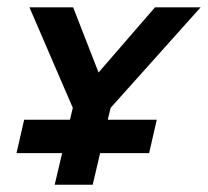

<svg xmlns="http://www.w3.org/2000/svg" viewBox="-20 -508 572 528"><path d="M284.2 -211.4 276.4 -178.7H411.1L390.1 -86.9H255.4L234.9 0H130.4L150.9 -86.9H25.4L46.4 -178.7H172.4L180.2 -211.4L61 -487.8H181.2L251 -308.6L406.2 -487.8H531.7Z"/></svg>

Font: Acari Sans SemiBold
Style: Italic
Weight: 600
Italic angle: -13°
Designer: Alfredo Marco Pradil and Stefan Peev
Foundry: Hanken Design Co.
Version: Version 1.045;January 11, 2019;FontCreator 11.5.0.2425 64-bi